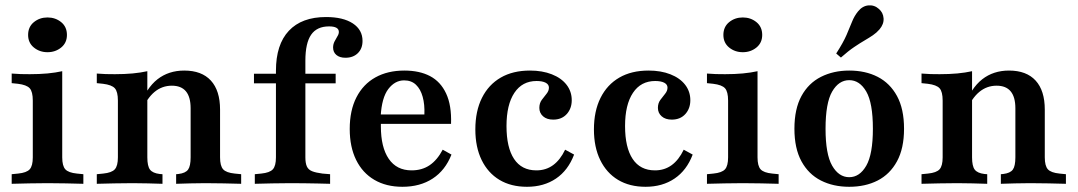

<svg xmlns="http://www.w3.org/2000/svg" viewBox="-20 -695 4075 726"><path d="M104 -208.1V-314.5Q104 -348.4 92.3 -361.3Q80.6 -374.2 47.6 -378.2L24.2 -380.6V-416.9Q41.9 -415.3 57.7 -414.9Q73.4 -414.5 92.7 -414.5Q129 -414.5 159.7 -417.3Q190.3 -420.2 215.3 -425.8V-416.9V-208.1ZM159.7 -2.4Q121.8 -2.4 90.3 -1.6Q58.9 -0.8 24.2 0V-36.3L48.4 -38.7Q80.6 -41.9 92.3 -54.8Q104 -67.7 104 -100V-208.1H215.3V-100Q215.3 -67.7 227 -54.8Q238.7 -41.9 271 -38.7L295.2 -36.3V0Q261.3 -0.8 229.8 -1.6Q198.4 -2.4 159.7 -2.4ZM159.7 -497.6Q129.8 -497.6 108.1 -515.3Q86.3 -533.1 86.3 -562.9Q86.3 -593.5 108.1 -611.3Q129.8 -629 159.7 -629Q189.5 -629 211.3 -611.3Q233.1 -593.5 233.1 -562.9Q233.1 -533.1 211.3 -515.3Q189.5 -497.6 159.7 -497.6Z M481.5 -2.4Q443.5 -2.4 412.1 -1.6Q380.6 -0.8 346 0V-36.3L370.2 -38.7Q402.4 -41.9 414.1 -54.8Q425.8 -67.7 425.8 -100V-208.1H537.1V-100Q537.1 -66.9 547.2 -53.6Q557.3 -40.3 583.9 -37.1L594.4 -36.3V0Q565.3 -0.8 539.1 -1.6Q512.9 -2.4 481.5 -2.4ZM425.8 -208.1V-314.5Q425.8 -348.4 414.1 -361.3Q402.4 -374.2 369.4 -378.2L346 -380.6V-416.9Q363.7 -415.3 379.4 -414.9Q395.2 -414.5 414.5 -414.5Q450.8 -414.5 481.5 -417.3Q512.1 -420.2 537.1 -425.8V-416.9V-208.1ZM700.8 -208.1V-285.5Q700.8 -328.2 683.1 -349.6Q665.3 -371 629.8 -371Q592.7 -371 564.1 -347.2Q535.5 -323.4 513.7 -272.6L505.6 -288.7Q533.1 -362.1 575.4 -395.2Q617.7 -428.2 676.6 -428.2Q742.7 -428.2 777.4 -390.3Q812.1 -352.4 812.1 -280.6V-208.1ZM756.5 -2.4Q725.8 -2.4 700 -1.6Q674.2 -0.8 646 0V-36.3L654.8 -37.1Q681.5 -40.3 691.1 -53.6Q700.8 -66.9 700.8 -100V-208.1H812.1V-100Q812.1 -67.7 823.8 -54.8Q835.5 -41.9 867.7 -38.7L891.9 -36.3V0Q857.3 -0.8 826.2 -1.6Q795.2 -2.4 756.5 -2.4Z M940.3 -379.8V-416.1H1249.2V-379.8ZM1079 -2.4Q1040.3 -2.4 1009.3 -1.6Q978.2 -0.8 943.5 0V-36.3L967.7 -38.7Q1000 -41.9 1011.7 -54.8Q1023.4 -67.7 1023.4 -100V-208.1H1134.7V-100Q1134.7 -78.2 1140.3 -65.7Q1146 -53.2 1160.1 -47.6Q1174.2 -41.9 1199.2 -38.7L1228.2 -36.3V0Q1203.2 -0.8 1179.8 -1.2Q1156.5 -1.6 1131.9 -2Q1107.3 -2.4 1079 -2.4ZM1023.4 -208.1V-427.4Q1023.4 -526.6 1072.2 -578.6Q1121 -630.6 1212.9 -630.6Q1277.4 -630.6 1314.1 -606.5Q1350.8 -582.3 1350.8 -540.3Q1350.8 -511.3 1333.1 -494Q1315.3 -476.6 1286.3 -476.6Q1264.5 -476.6 1252 -487.1Q1239.5 -497.6 1239.5 -515.3Q1239.5 -527.4 1244.8 -537.9Q1250 -548.4 1255.6 -557.3Q1261.3 -566.1 1261.3 -574.2Q1261.3 -595.2 1224.2 -595.2Q1178.2 -595.2 1156.5 -563.7Q1134.7 -532.3 1134.7 -465.3V-208.1Z M1501.6 11.3Q1440.3 11.3 1395.6 -14.9Q1350.8 -41.1 1326.6 -90.3Q1302.4 -139.5 1302.4 -207.3Q1302.4 -277.4 1327.8 -327Q1353.2 -376.6 1399.6 -402.4Q1446 -428.2 1508.9 -428.2Q1566.1 -428.2 1606 -407.3Q1646 -386.3 1666.9 -341.5Q1687.9 -296.8 1685.5 -226.6H1382.3L1380.6 -262.1H1584.7Q1586.3 -300 1578.2 -329Q1570.2 -358.1 1552.8 -374.6Q1535.5 -391.1 1508.1 -391.1Q1473.4 -391.1 1448.4 -358.5Q1423.4 -325.8 1419.4 -254.8L1421 -251.6Q1420.2 -244.4 1420.2 -236.3Q1420.2 -228.2 1420.2 -216.9Q1420.2 -137.9 1450 -94.4Q1479.8 -50.8 1536.3 -50.8Q1575.8 -50.8 1604.4 -70.2Q1633.1 -89.5 1654 -129L1687.1 -110.5Q1663.7 -50.8 1616.1 -19.8Q1568.5 11.3 1501.6 11.3Z M1972.6 11.3Q1912.1 11.3 1868.5 -14.9Q1825 -41.1 1801.2 -89.9Q1777.4 -138.7 1777.4 -205.6Q1777.4 -275 1802.4 -325Q1827.4 -375 1873.4 -401.6Q1919.4 -428.2 1983.9 -428.2Q2030.6 -428.2 2066.5 -414.1Q2102.4 -400 2122.2 -374.6Q2141.9 -349.2 2141.9 -316.1Q2141.9 -284.7 2123 -263.7Q2104 -242.7 2071.8 -242.7Q2047.6 -242.7 2033.5 -255.2Q2019.4 -267.7 2019.4 -287.1Q2019.4 -304.8 2028.6 -317.3Q2037.9 -329.8 2046.8 -340.7Q2055.6 -351.6 2055.6 -363.7Q2055.6 -375.8 2043.1 -382.3Q2030.6 -388.7 2008.9 -388.7Q1954.8 -388.7 1925 -344Q1895.2 -299.2 1895.2 -218.5Q1895.2 -137.1 1923.8 -94Q1952.4 -50.8 2008.1 -50.8Q2044.4 -50.8 2071.4 -70.6Q2098.4 -90.3 2116.9 -129L2150.8 -110.5Q2128.2 -50.8 2082.3 -19.8Q2036.3 11.3 1972.6 11.3Z M2421 11.3Q2360.5 11.3 2316.9 -14.9Q2273.4 -41.1 2249.6 -89.9Q2225.8 -138.7 2225.8 -205.6Q2225.8 -275 2250.8 -325Q2275.8 -375 2321.8 -401.6Q2367.7 -428.2 2432.3 -428.2Q2479 -428.2 2514.9 -414.1Q2550.8 -400 2570.6 -374.6Q2590.3 -349.2 2590.3 -316.1Q2590.3 -284.7 2571.4 -263.7Q2552.4 -242.7 2520.2 -242.7Q2496 -242.7 2481.9 -255.2Q2467.7 -267.7 2467.7 -287.1Q2467.7 -304.8 2477 -317.3Q2486.3 -329.8 2495.2 -340.7Q2504 -351.6 2504 -363.7Q2504 -375.8 2491.5 -382.3Q2479 -388.7 2457.3 -388.7Q2403.2 -388.7 2373.4 -344Q2343.5 -299.2 2343.5 -218.5Q2343.5 -137.1 2372.2 -94Q2400.8 -50.8 2456.5 -50.8Q2492.7 -50.8 2519.8 -70.6Q2546.8 -90.3 2565.3 -129L2599.2 -110.5Q2576.6 -50.8 2530.6 -19.8Q2484.7 11.3 2421 11.3Z M2733.1 -208.1V-314.5Q2733.1 -348.4 2721.4 -361.3Q2709.7 -374.2 2676.6 -378.2L2653.2 -380.6V-416.9Q2671 -415.3 2686.7 -414.9Q2702.4 -414.5 2721.8 -414.5Q2758.1 -414.5 2788.7 -417.3Q2819.4 -420.2 2844.4 -425.8V-416.9V-208.1ZM2788.7 -2.4Q2750.8 -2.4 2719.4 -1.6Q2687.9 -0.8 2653.2 0V-36.3L2677.4 -38.7Q2709.7 -41.9 2721.4 -54.8Q2733.1 -67.7 2733.1 -100V-208.1H2844.4V-100Q2844.4 -67.7 2856 -54.8Q2867.7 -41.9 2900 -38.7L2924.2 -36.3V0Q2890.3 -0.8 2858.9 -1.6Q2827.4 -2.4 2788.7 -2.4ZM2788.7 -497.6Q2758.9 -497.6 2737.1 -515.3Q2715.3 -533.1 2715.3 -562.9Q2715.3 -593.5 2737.1 -611.3Q2758.9 -629 2788.7 -629Q2818.5 -629 2840.3 -611.3Q2862.1 -593.5 2862.1 -562.9Q2862.1 -533.1 2840.3 -515.3Q2818.5 -497.6 2788.7 -497.6Z M3191.1 11.3Q3130.6 11.3 3083.9 -12.5Q3037.1 -36.3 3010.5 -85.1Q2983.9 -133.9 2983.9 -208.1Q2983.9 -283.1 3010.5 -331.9Q3037.1 -380.6 3084.3 -404.4Q3131.5 -428.2 3191.1 -428.2Q3252.4 -428.2 3298.8 -404.4Q3345.2 -380.6 3371.8 -331.9Q3398.4 -283.1 3398.4 -208.1Q3398.4 -133.9 3371.8 -85.1Q3345.2 -36.3 3298.8 -12.5Q3252.4 11.3 3191.1 11.3ZM3191.1 -25Q3230.6 -25 3255.6 -68.5Q3280.6 -112.1 3280.6 -208.1Q3280.6 -305.6 3255.6 -348.8Q3230.6 -391.9 3191.1 -391.9Q3151.6 -391.9 3126.6 -348.8Q3101.6 -305.6 3101.6 -208.1Q3101.6 -112.1 3126.6 -68.5Q3151.6 -25 3191.1 -25ZM3159.7 -477.4 3141.9 -492.7Q3168.5 -533.9 3181 -562.9Q3193.5 -591.9 3202 -613.3Q3210.5 -634.7 3224.2 -651.6Q3241.1 -672.6 3263.7 -674.6Q3286.3 -676.6 3303.2 -661.3Q3319.4 -647.6 3321 -625.8Q3322.6 -604 3305.6 -583.9Q3294.4 -571 3280.6 -561.7Q3266.9 -552.4 3249.6 -542.3Q3232.3 -532.3 3210.1 -517.3Q3187.9 -502.4 3159.7 -477.4Z M3600 -2.4Q3562.1 -2.4 3530.6 -1.6Q3499.2 -0.8 3464.5 0V-36.3L3488.7 -38.7Q3521 -41.9 3532.7 -54.8Q3544.4 -67.7 3544.4 -100V-208.1H3655.6V-100Q3655.6 -66.9 3665.7 -53.6Q3675.8 -40.3 3702.4 -37.1L3712.9 -36.3V0Q3683.9 -0.8 3657.7 -1.6Q3631.5 -2.4 3600 -2.4ZM3544.4 -208.1V-314.5Q3544.4 -348.4 3532.7 -361.3Q3521 -374.2 3487.9 -378.2L3464.5 -380.6V-416.9Q3482.3 -415.3 3498 -414.9Q3513.7 -414.5 3533.1 -414.5Q3569.4 -414.5 3600 -417.3Q3630.6 -420.2 3655.6 -425.8V-416.9V-208.1ZM3819.4 -208.1V-285.5Q3819.4 -328.2 3801.6 -349.6Q3783.9 -371 3748.4 -371Q3711.3 -371 3682.7 -347.2Q3654 -323.4 3632.3 -272.6L3624.2 -288.7Q3651.6 -362.1 3694 -395.2Q3736.3 -428.2 3795.2 -428.2Q3861.3 -428.2 3896 -390.3Q3930.6 -352.4 3930.6 -280.6V-208.1ZM3875 -2.4Q3844.4 -2.4 3818.5 -1.6Q3792.7 -0.8 3764.5 0V-36.3L3773.4 -37.1Q3800 -40.3 3809.7 -53.6Q3819.4 -66.9 3819.4 -100V-208.1H3930.6V-100Q3930.6 -67.7 3942.3 -54.8Q3954 -41.9 3986.3 -38.7L4010.5 -36.3V0Q3975.8 -0.8 3944.8 -1.6Q3913.7 -2.4 3875 -2.4Z"/></svg>

Font: Playfair 9pt
Style: Bold
Weight: 700
Designer: Claus Eggers Sørensen
Foundry: Claus Eggers Sørensen
Version: Version 2.203